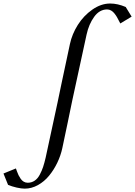

<svg xmlns="http://www.w3.org/2000/svg" viewBox="-232 -804 780 1109"><path d="M-71.8 251.5Q-49.3 251.5 -31.7 239.5Q-14.2 227.5 -2.2 204.8Q9.8 182.1 17.1 159.9Q24.4 137.7 31.7 106.4Q35.6 90.3 100.1 -210.4Q106.9 -243.2 122.8 -319.3Q138.7 -395.5 171.9 -549.8Q184.1 -606.9 217.5 -660.2Q251 -713.4 301.3 -748.5Q351.6 -783.7 404.3 -783.7Q447.3 -783.7 494.1 -763.7L528.3 -708L462.9 -668.5Q460.9 -671.4 455.1 -683.3Q449.2 -695.3 443.6 -705.1Q438 -714.8 429.4 -725.8Q420.9 -736.8 409.9 -743.2Q398.9 -749.5 386.7 -749.5Q342.8 -749.5 312 -707Q281.2 -664.6 268.1 -604.5Q219.7 -384.8 185.5 -224.1Q181.6 -204.6 159.2 -96.7Q136.7 11.2 127.9 51.8Q118.7 94.7 98.9 136Q79.1 177.2 51.5 210.9Q23.9 244.6 -12.9 265.1Q-49.8 285.6 -89.4 285.6Q-108.4 285.6 -136.2 279.3Q-164.1 272.9 -185.5 263.7Q-207.5 210 -211.9 198.2L-140.1 168.9Q-139.2 171.4 -134.3 185.1Q-129.4 198.7 -125 207.8Q-120.6 216.8 -113 228Q-105.5 239.3 -95 245.4Q-84.5 251.5 -71.8 251.5Z"/></svg>

Font: Flanker
Style: Italic
Weight: 400
Italic angle: -12°
Designer: Flanker
Version: Version 2.027